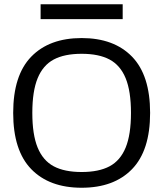

<svg xmlns="http://www.w3.org/2000/svg" viewBox="-20 -871 768 903"><path d="M557 -851V-781H171V-851ZM686 -340Q686 -163 601 -75.5Q516 12 364 12Q212 12 127 -75.5Q42 -163 42 -340Q42 -517 127 -604.5Q212 -692 364 -692Q516 -692 601 -604.5Q686 -517 686 -340ZM132 -340Q132 -238 157 -177Q182 -116 232.5 -89Q283 -62 364 -62Q445 -62 495.5 -89Q546 -116 571 -177Q596 -238 596 -340Q596 -442 571 -503Q546 -564 495.5 -591Q445 -618 364 -618Q283 -618 232.5 -591Q182 -564 157 -503Q132 -442 132 -340Z"/></svg>

Font: Rhodium Libre
Style: Regular
Weight: 400
Designer: James Puckett
Foundry: Dunwich Type Founders
Version: Version 1.001; ttfautohint (v1.3)